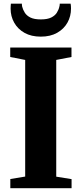

<svg xmlns="http://www.w3.org/2000/svg" viewBox="-20 -994 432 1014"><path d="M113 -61.5V-677.5L34 -693V-743H357.5V-693L277 -677.5V-61L358 -48V0H34.5V-48.5ZM195.5 -800.5Q145 -800.5 109.5 -820.5Q74 -840.5 55 -874.2Q36 -908 36 -948.5Q36 -956.5 36.5 -962.5Q37 -968.5 37.5 -974.5H95.5Q95.5 -971.5 95.8 -967.2Q96 -963 97 -959Q101 -943 110.8 -927.2Q120.5 -911.5 140.5 -901.5Q160.5 -891.5 195.5 -891.5Q230.5 -891.5 250.5 -901.5Q270.5 -911.5 280.2 -927Q290 -942.5 293.5 -959Q295 -963 295.2 -967.2Q295.5 -971.5 295.5 -974.5H353Q354 -968.5 354.5 -962.8Q355 -957 355 -949Q355 -908 336.2 -874.5Q317.5 -841 281.8 -820.8Q246 -800.5 195.5 -800.5Z"/></svg>

Font: Merriweather 60pt ExtraBold
Style: Regular
Weight: 800
Version: Version 2.100